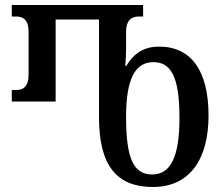

<svg xmlns="http://www.w3.org/2000/svg" viewBox="-20 -734 890 766"><path d="M590 12C738 12 812 -100 812 -273C812 -450 744 -548 615 -548C558 -548 516 -525 484 -471H480C482 -498 483 -522 483 -543V-607C483 -656 508 -668 532 -668H551V-714H27V-668H46C71 -668 94 -656 94 -607V-436C94 -387 71 -375 46 -375H27V-329H202V-656H375V-266C375 -74 445 12 590 12ZM587 -38C512 -38 483 -103 483 -268C483 -421 520 -486 592 -486C659 -486 696 -434 696 -264C696 -108 661 -38 587 -38Z"/></svg>

Font: Noto Serif Georgian Condensed Medium
Style: Regular
Weight: 500
Width: 3
Designer: Monotype Design Team, Akaki Razmadze
Foundry: Google LLC
Version: Version 2.003